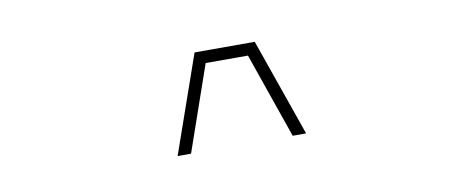

<svg xmlns="http://www.w3.org/2000/svg" viewBox="-36 -913 1122 465"><g transform="rotate(-10 525.0 -680.0)"><path d="M654 -560 581 -770H477L404 -560H371L455 -800H603L687 -560Z"/></g></svg>

Font: League Mono Extended Thin
Style: Regular
Weight: 100
Width: 9
Designer: Tyler Finck
Foundry: The League of Moveable Type / Tyler Finck
Version: Version 2.210